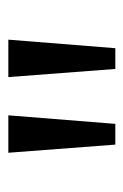

<svg xmlns="http://www.w3.org/2000/svg" viewBox="64 -830 303 472"><g transform="rotate(-90 216.0 -593.5)"><path d="M283 -462 263 -725H355L334 -462ZM97 -462 77 -725H169L148 -462Z"/></g></svg>

Font: REM Medium Light
Style: Regular
Weight: 300
Version: Version 1.005;gftools[0.9.28]